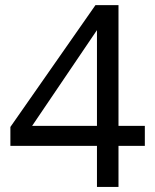

<svg xmlns="http://www.w3.org/2000/svg" viewBox="-20 -738 612 758"><path d="M362.8 0V-162.1H21V-236.8L356.9 -717.8H447.8V-241.2H551.8V-162.1H447.8V0ZM106.9 -241.2H362.8V-619.1Z"/></svg>

Font: Nokora
Style: Regular
Weight: 400
Designer: Danh Hong
Foundry: Danh Hong
Version: Version 9.000